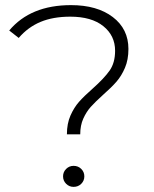

<svg xmlns="http://www.w3.org/2000/svg" viewBox="-20 -725 602 749"><path d="M341 -379Q386 -419 407.5 -449.5Q429 -480 429 -527Q429 -586 383 -623Q337 -660 254 -660Q187 -660 138 -639.5Q89 -619 53 -577L16 -606Q99 -705 257 -705Q359 -705 420 -658.5Q481 -612 481 -534Q481 -492 467.5 -460.5Q454 -429 434.5 -406.5Q415 -384 382 -355Q351 -327 334 -308Q317 -289 305 -262.5Q293 -236 293 -201H241Q241 -243 255 -274.5Q269 -306 288.5 -328Q308 -350 341 -379ZM226 -37Q226 -54 238 -66Q250 -78 267 -78Q285 -78 297 -66Q309 -54 309 -37Q309 -20 297 -8Q285 4 267 4Q250 4 238 -8Q226 -20 226 -37Z"/></svg>

Font: Montserrat Atlas Light
Style: Regular
Weight: 300
Designer: Julieta Ulanovsky
Foundry: Julieta Ulanovsky
Version: Version 7.200